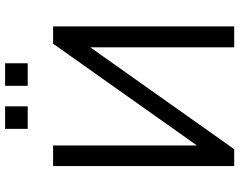

<svg xmlns="http://www.w3.org/2000/svg" viewBox="-114 -836 949 762"><g transform="rotate(-90 361.0 -454.5)"><path d="M83.3 -718.8H165.2V-114.9H141.8L569.1 -718.8H637.6V0H554.7V-603.9H577.8L150.4 0H83.3ZM402 -909.3H491.3V-819.5H402ZM231.1 -909.3H320.4V-819.5H231.1Z"/></g></svg>

Font: Min Sans VF VF
Style: Regular
Weight: 400
Designer: Jinseong-Kim, NotoSansCJK, Nunito
Foundry: Jinseong-Kim
Version: Version 1.420;Glyphs 3.1.2 (3151)